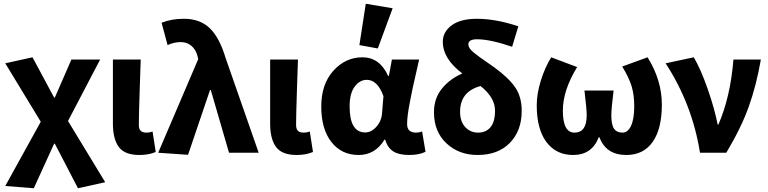

<svg xmlns="http://www.w3.org/2000/svg" viewBox="-20 -813 4087 1022"><path d="M160 189 8 177 197 -165 8 -476 153 -508 268 -294H272L360 -496H513L342 -169L540 157L395 189L272 -48H268Z M722 12Q644 12 612.5 -30.5Q581 -73 581 -155V-496H729Q728 -466 723.5 -331.5Q719 -197 719 -149Q719 -126 729 -116.5Q739 -107 760 -107Q776 -107 792 -113L809 -4Q772 12 722 12Z M981 11 822 0 1035 -498 1032 -512Q1023 -549 999 -569Q975 -589 942 -589Q907 -589 872 -573L840 -692Q892 -713 959 -713Q1044 -713 1096 -663.5Q1148 -614 1181 -504L1357 0H1199L1102 -334H1098Z M1559 12Q1481 12 1449.5 -30.5Q1418 -73 1418 -155V-496H1566Q1565 -466 1560.5 -331.5Q1556 -197 1556 -149Q1556 -126 1566 -116.5Q1576 -107 1597 -107Q1613 -107 1629 -113L1646 -4Q1609 12 1559 12Z M1889 12Q1798 12 1744 -57Q1690 -126 1690 -246Q1690 -365 1754.5 -436.5Q1819 -508 1909 -508Q2001 -508 2046 -409H2050L2066 -496H2211Q2210 -491 2195.5 -427.5Q2181 -364 2176.5 -343.5Q2172 -323 2163 -276.5Q2154 -230 2150.5 -202Q2147 -174 2147 -152Q2147 -107 2195 -107Q2210 -107 2227 -113L2245 -5Q2211 12 2158 12Q2104 12 2073.5 -7Q2043 -26 2030 -70H2027Q1977 12 1889 12ZM1924 -108Q1957 -108 1984.5 -139.5Q2012 -171 2014 -215L2021 -301Q1990 -388 1932 -388Q1895 -388 1868 -352Q1841 -316 1841 -247Q1841 -108 1924 -108ZM1893 -573 1927 -793 2070 -769 1991 -555Z M2522 12Q2423 12 2356.5 -50Q2290 -112 2290 -216Q2290 -289 2332 -341Q2374 -393 2441 -422Q2337 -500 2337 -591Q2337 -643 2384 -678Q2431 -713 2519 -713Q2619 -713 2739 -673L2706 -564Q2589 -604 2519 -604Q2473 -604 2473 -577Q2473 -567 2479.5 -556.5Q2486 -546 2501.5 -533.5Q2517 -521 2531 -510.5Q2545 -500 2571 -482.5Q2597 -465 2613 -453Q2687 -399 2722 -348.5Q2757 -298 2757 -223Q2757 -117 2694 -52.5Q2631 12 2522 12ZM2525 -107Q2567 -107 2591 -136Q2615 -165 2615 -224Q2615 -294 2538 -355Q2429 -326 2429 -218Q2429 -166 2456.5 -136.5Q2484 -107 2525 -107Z M3031 12Q2940 12 2888.5 -57Q2837 -126 2837 -253Q2837 -313 2858.5 -383Q2880 -453 2914 -508L3052 -456Q2976 -332 2976 -224Q2976 -107 3038 -107Q3103 -107 3103 -200Q3103 -232 3091 -331H3246Q3234 -232 3234 -200Q3234 -149 3248.5 -128Q3263 -107 3294 -107Q3322 -107 3339 -143.5Q3356 -180 3356 -247Q3356 -308 3342 -354Q3328 -400 3292 -459L3427 -508Q3503 -386 3503 -256Q3503 -127 3454 -57.5Q3405 12 3314 12Q3206 12 3171 -82H3167Q3130 12 3031 12Z M3706 0Q3665 -258 3523 -476L3673 -508Q3711 -443 3747.5 -338Q3784 -233 3800 -150H3804Q3868 -297 3884 -496H4030Q4006 -358 3965.5 -245Q3925 -132 3846 0Z"/></svg>

Font: Toshiba Sans
Style: Bold
Weight: 700
Designer: Paul D. Hunt
Foundry: Toshiba Corporation
Version: Version 2.020;PS 2.0;hotconv 1.0.86;makeotf.lib2.5.63406